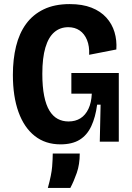

<svg xmlns="http://www.w3.org/2000/svg" viewBox="-20 -693 647 939"><path d="M276 13Q202 13 150 -28Q98 -69 70.5 -145Q43 -221 43 -327Q43 -403 58.5 -466.5Q74 -530 107.5 -576Q141 -622 194 -647.5Q247 -673 321 -673Q383 -673 427.5 -655.5Q472 -638 500 -607Q528 -576 540 -536Q552 -496 549 -451L416 -425Q418 -467 405.5 -497.5Q393 -528 369.5 -544Q346 -560 314 -560Q274 -560 245.5 -535.5Q217 -511 202 -460.5Q187 -410 187 -332Q187 -269 196 -224Q205 -179 222 -151.5Q239 -124 262.5 -111.5Q286 -99 315 -99Q349 -99 373.5 -114.5Q398 -130 412.5 -160.5Q427 -191 429 -235H329V-336H561V-224V0H468L472 -181H455Q447 -120 426.5 -76Q406 -32 369.5 -9.5Q333 13 276 13ZM214 226Q232 161 235 122Q238 83 238 58H370Q370 111 355.5 152.5Q341 194 324 226Z"/></svg>

Font: Bricolage Grotesque 24pt SemiCondensed
Style: Bold
Weight: 700
Width: 4
Designer: Mathieu Triay
Foundry: Atelier Triay
Version: Version 1.001;gftools[0.9.33.dev8+g029e19f]